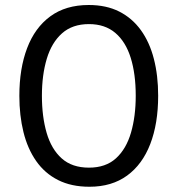

<svg xmlns="http://www.w3.org/2000/svg" viewBox="-20 -718 692 749"><path d="M329 10.5Q258 10.5 206.2 -15.8Q154.5 -42 121 -90Q87.5 -138 71.5 -202.8Q55.5 -267.5 55.5 -344Q55.5 -450.5 85.8 -530.2Q116 -610 176.2 -654.2Q236.5 -698.5 326 -698.5Q394.5 -698.5 445 -673Q495.5 -647.5 529.5 -600.5Q563.5 -553.5 580.2 -488.5Q597 -423.5 597 -344.5Q597 -236 566.2 -156.2Q535.5 -76.5 475.8 -33Q416 10.5 329 10.5ZM327 -64Q392.5 -64 432.5 -100.5Q472.5 -137 491 -200.5Q509.5 -264 509.5 -344.5Q509.5 -429.5 490 -492.2Q470.5 -555 430 -589.5Q389.5 -624 327 -624Q262.5 -624 222 -588Q181.5 -552 162.5 -488.8Q143.5 -425.5 143.5 -344.5Q143.5 -263 162 -199.5Q180.5 -136 220.8 -100Q261 -64 327 -64Z"/></svg>

Font: Commissioner Thin
Style: Regular
Weight: 400
Version: Version 1.000